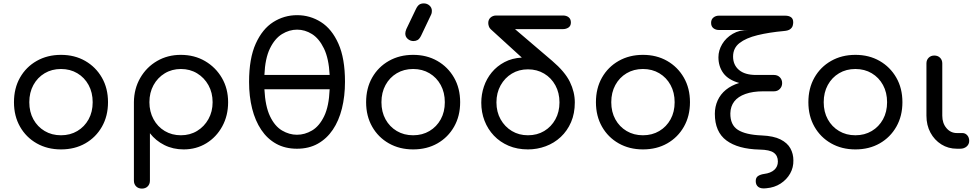

<svg xmlns="http://www.w3.org/2000/svg" viewBox="-20 -873 5754 1127"><path d="M338 4Q258 4 195.5 -31.5Q133 -67 97.5 -129.5Q62 -192 62 -273Q62 -355 97.5 -417.5Q133 -480 195.5 -515.5Q258 -551 338 -551Q418 -551 480 -515.5Q542 -480 578 -417.5Q614 -355 614 -273Q614 -192 578.5 -129.5Q543 -67 481 -31.5Q419 4 338 4ZM338 -79Q392 -79 434 -104Q476 -129 500 -172.5Q524 -216 524 -273Q524 -330 500 -374Q476 -418 434 -443Q392 -468 338 -468Q284 -468 242 -443Q200 -418 176 -374Q152 -330 152 -273Q152 -216 176 -172.5Q200 -129 242 -104Q284 -79 338 -79Z M813 234Q792 234 779 221Q766 208 766 187V-274Q767 -353 803.5 -416Q840 -479 902 -515Q964 -551 1041 -551Q1121 -551 1183.5 -514.5Q1246 -478 1282.5 -415.5Q1319 -353 1319 -273Q1319 -194 1284.5 -131Q1250 -68 1191 -32Q1132 4 1058 4Q996 4 945 -21.5Q894 -47 860 -91V187Q860 208 847 221Q834 234 813 234ZM1042 -79Q1095 -79 1137 -104.5Q1179 -130 1203.5 -174Q1228 -218 1228 -273Q1228 -329 1203.5 -373Q1179 -417 1137 -442.5Q1095 -468 1042 -468Q989 -468 947 -442.5Q905 -417 881 -373Q857 -329 857 -273Q857 -218 881 -173.5Q905 -129 947 -104Q989 -79 1042 -79Z M1723 0Q1654 0 1601.5 -29Q1549 -58 1513.5 -111Q1478 -164 1460 -235.5Q1442 -307 1442 -392Q1442 -530 1481 -616.5Q1520 -703 1584 -743.5Q1648 -784 1724 -784Q1800 -784 1864 -743.5Q1928 -703 1966.5 -616.5Q2005 -530 2005 -393Q2005 -308 1987 -236Q1969 -164 1933.5 -111.5Q1898 -59 1845.5 -29.5Q1793 0 1723 0ZM1723 -82Q1769 -82 1811.5 -107Q1854 -132 1882.5 -190.5Q1911 -249 1915 -349H1532Q1537 -249 1565 -190.5Q1593 -132 1635.5 -107Q1678 -82 1723 -82ZM1532 -433H1915Q1910 -530 1881.5 -588.5Q1853 -647 1811.5 -673Q1770 -699 1724 -699Q1678 -699 1635.5 -673Q1593 -647 1564.5 -588.5Q1536 -530 1532 -433Z M2405 4Q2325 4 2262.5 -31.5Q2200 -67 2164.5 -129.5Q2129 -192 2129 -273Q2129 -355 2164.5 -417.5Q2200 -480 2262.5 -515.5Q2325 -551 2405 -551Q2485 -551 2547 -515.5Q2609 -480 2645 -417.5Q2681 -355 2681 -273Q2681 -192 2645.5 -129.5Q2610 -67 2548 -31.5Q2486 4 2405 4ZM2405 -79Q2459 -79 2501 -104Q2543 -129 2567 -172.5Q2591 -216 2591 -273Q2591 -330 2567 -374Q2543 -418 2501 -443Q2459 -468 2405 -468Q2351 -468 2309 -443Q2267 -418 2243 -374Q2219 -330 2219 -273Q2219 -216 2243 -172.5Q2267 -129 2309 -104Q2351 -79 2405 -79ZM2407 -632Q2388 -632 2373.5 -644.5Q2359 -657 2359 -676Q2359 -682 2360.5 -688Q2362 -694 2365 -702L2421 -819Q2430 -838 2440.5 -845.5Q2451 -853 2468 -853Q2487 -853 2501 -840.5Q2515 -828 2515 -809Q2515 -804 2514 -798Q2513 -792 2510 -786L2452 -664Q2442 -644 2431 -638Q2420 -632 2407 -632Z M3079 4Q3016 4 2965.5 -17.5Q2915 -39 2879 -77Q2843 -115 2824 -164.5Q2805 -214 2805 -270Q2805 -319 2820.5 -365Q2836 -411 2866.5 -448Q2897 -485 2941.5 -508.5Q2986 -532 3043 -535L2861 -701Q2853 -708 2849.5 -718.5Q2846 -729 2846 -738Q2846 -758 2859.5 -770Q2873 -782 2893 -782H3285Q3305 -782 3318 -771.5Q3331 -761 3331 -741Q3331 -721 3317 -711.5Q3303 -702 3283 -702H3003L3221 -516Q3296 -452 3325 -392.5Q3354 -333 3354 -272Q3354 -207 3332 -156Q3310 -105 3271.5 -69Q3233 -33 3183 -14.5Q3133 4 3079 4ZM3079 -79Q3133 -79 3174.5 -104Q3216 -129 3240 -172.5Q3264 -216 3264 -272Q3264 -328 3240 -372Q3216 -416 3174 -441Q3132 -466 3079 -466Q3026 -466 2984.5 -441Q2943 -416 2918.5 -372Q2894 -328 2894 -272Q2894 -216 2918.5 -172.5Q2943 -129 2984.5 -104Q3026 -79 3079 -79Z M3754 4Q3674 4 3611.5 -31.5Q3549 -67 3513.5 -129.5Q3478 -192 3478 -273Q3478 -355 3513.5 -417.5Q3549 -480 3611.5 -515.5Q3674 -551 3754 -551Q3834 -551 3896 -515.5Q3958 -480 3994 -417.5Q4030 -355 4030 -273Q4030 -192 3994.5 -129.5Q3959 -67 3897 -31.5Q3835 4 3754 4ZM3754 -79Q3808 -79 3850 -104Q3892 -129 3916 -172.5Q3940 -216 3940 -273Q3940 -330 3916 -374Q3892 -418 3850 -443Q3808 -468 3754 -468Q3700 -468 3658 -443Q3616 -418 3592 -374Q3568 -330 3568 -273Q3568 -216 3592 -172.5Q3616 -129 3658 -104Q3700 -79 3754 -79Z M4478 232Q4447 236 4431.5 224.5Q4416 213 4416 190Q4416 169 4430 160Q4444 151 4465 148Q4504 143 4525 124Q4546 105 4546 75Q4546 41 4522 23.5Q4498 6 4439 5Q4312 2 4244 -48.5Q4176 -99 4176 -205Q4176 -247 4192.5 -283.5Q4209 -320 4241 -346Q4273 -372 4319 -386Q4255 -404 4226 -443.5Q4197 -483 4197 -537Q4197 -577 4219 -614Q4241 -651 4281 -674.5Q4321 -698 4375 -697H4199Q4181 -697 4167.5 -707.5Q4154 -718 4154 -739Q4154 -759 4167.5 -770Q4181 -781 4199 -781H4589Q4610 -781 4623 -772Q4636 -763 4636 -742Q4636 -733 4633 -722Q4630 -711 4618.5 -702Q4607 -693 4582 -691Q4494 -683 4426.5 -666.5Q4359 -650 4321 -620.5Q4283 -591 4283 -541Q4283 -492 4317.5 -462.5Q4352 -433 4418 -433H4523Q4544 -433 4557.5 -419.5Q4571 -406 4571 -385Q4571 -365 4557.5 -351Q4544 -337 4523 -337H4460Q4399 -337 4355.5 -321.5Q4312 -306 4290 -277.5Q4268 -249 4267 -208Q4266 -140 4311 -111Q4356 -82 4451 -78Q4521 -75 4561.5 -54.5Q4602 -34 4619.5 -2Q4637 30 4637 68Q4638 110 4618 145.5Q4598 181 4562 204.5Q4526 228 4478 232Z M5001 4Q4921 4 4858.5 -31.5Q4796 -67 4760.5 -129.5Q4725 -192 4725 -273Q4725 -355 4760.5 -417.5Q4796 -480 4858.5 -515.5Q4921 -551 5001 -551Q5081 -551 5143 -515.5Q5205 -480 5241 -417.5Q5277 -355 5277 -273Q5277 -192 5241.5 -129.5Q5206 -67 5144 -31.5Q5082 4 5001 4ZM5001 -79Q5055 -79 5097 -104Q5139 -129 5163 -172.5Q5187 -216 5187 -273Q5187 -330 5163 -374Q5139 -418 5097 -443Q5055 -468 5001 -468Q4947 -468 4905 -443Q4863 -418 4839 -374Q4815 -330 4815 -273Q4815 -216 4839 -172.5Q4863 -129 4905 -104Q4947 -79 5001 -79Z M5597 0Q5546 0 5505.5 -25.5Q5465 -51 5441.5 -94.5Q5418 -138 5418 -194V-501Q5418 -521 5431 -534Q5444 -547 5464 -547Q5485 -547 5498 -534Q5511 -521 5511 -501V-194Q5511 -150 5535.5 -121Q5560 -92 5597 -92H5629Q5646 -92 5657.5 -79Q5669 -66 5669 -46Q5669 -26 5654 -13Q5639 0 5616 0Z"/></svg>

Font: Comfortaa SemiBold
Style: Regular
Weight: 600
Designer: Johan Aakerlund
Foundry: Johan Aakerlund
Version: Version 3.104; ttfautohint (v1.8.1.43-b0c9)